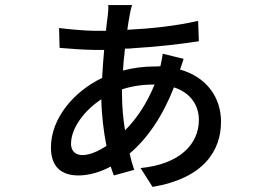

<svg xmlns="http://www.w3.org/2000/svg" viewBox="-20 -687 1040 754"><path d="M848 -209C848 -304 792 -384 687 -414C693 -430 698 -447 701 -456L619 -476C618 -467 614 -444 610 -427C602 -426 595 -426 587 -426C547 -426 505 -421 463 -410C464 -424 465 -438 466 -452L467 -462C467 -464 468 -465 468 -467L469 -477C469 -483 470 -489 471 -496C479 -496 488 -496 497 -497L507 -498C597 -503 689 -514 761 -525L758 -605C669 -585 578 -575 480 -570C483 -591 486 -611 489 -626C492 -642 494 -654 499 -667H405C406 -656 405 -638 403 -624C401 -608 398 -587 396 -566H352C316 -566 241 -573 212 -577L214 -499C249 -496 313 -491 352 -491H389C386 -456 383 -419 381 -381C270 -328 180 -222 180 -108C180 -27 226 2 288 2C327 2 372 -10 415 -33C419 -20 423 -8 427 2L507 -20C500 -41 494 -61 489 -84C559 -143 619 -231 663 -344C728 -323 761 -274 761 -216C761 -121 686 -42 532 -27L579 47C781 13 848 -96 848 -209ZM459 -321V-336C495 -348 536 -355 585 -355H587C556 -279 516 -220 471 -175C464 -218 459 -267 459 -321ZM259 -118C259 -120 259 -122 259 -123C259 -185 313 -255 378 -297C379 -235 387 -170 398 -114C363 -91 330 -78 304 -78C278 -78 261 -92 259 -118Z"/></svg>

Font: Glow Sans SC Normal Medium
Style: Regular
Weight: 600
Designer: Ryoko NISHIZUKA (kana, bopomofo & ideographs); Paul D. Hunt (Latin, Greek & Cyrillic); Sandoll Communications, Soo-young
Version: Version 0.93